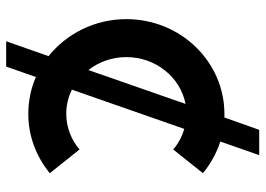

<svg xmlns="http://www.w3.org/2000/svg" viewBox="-136 -624 840 607"><g transform="rotate(90 283.5 -320.0)"><path d="M452 -152C422 -126 382 -110 340 -110C312 -110 286 -116 263 -128L387 -483C411 -476 434 -464 452 -448L527 -542C498 -566 464 -585 427 -597L470 -720H390L351 -610C347 -610 344 -610 340 -610C174 -610 40 -471 40 -300C40 -200 86 -111 157 -54L110 80H190L223 -14C259 2 299 10 340 10C411 10 476 -16 527 -58L452 -152ZM201 -180C175 -213 160 -255 160 -300C160 -393 224 -471 308 -487Z"/></g></svg>

Font: Gauge Heavy
Style: Bold
Weight: 900
Designer: Daniel Pimley
Foundry: Daniel Pimley
Version: Version 1.003;PS 001.001;hotconv 1.0.56